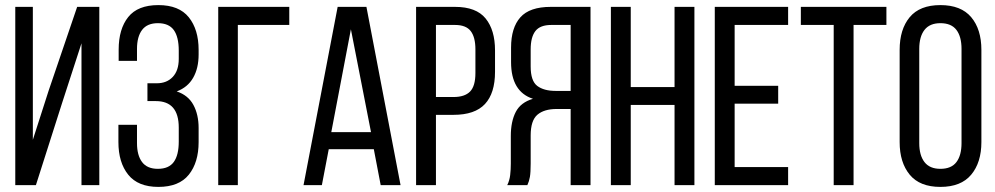

<svg xmlns="http://www.w3.org/2000/svg" viewBox="-20 -727 3908 754"><path d="M224 -323 121 0H40V-700H109V-178L171 -371L283 -700H370V0H300V-557Z M602 -707Q683 -707 721.5 -659Q760 -611 760 -531V-513Q760 -459 738.5 -421.5Q717 -384 674 -368Q719 -353 739.5 -315Q760 -277 760 -224V-169Q760 -89 721.5 -41Q683 7 602 7Q522 7 483.5 -41Q445 -89 445 -169V-237H518V-165Q518 -117 538 -90.5Q558 -64 600 -64Q643 -64 662.5 -91Q682 -118 682 -171V-226Q682 -330 592 -330H559V-400H596Q635 -400 658.5 -425Q682 -450 682 -496V-528Q682 -582 662.5 -609Q643 -636 600 -636Q558 -636 538 -609.5Q518 -583 518 -535V-488H446V-532Q446 -613 483.5 -660Q521 -707 602 -707Z M914 -629V0H837V-700H1116V-629Z M1271 -141 1244 0H1172L1306 -700H1419L1553 0H1475L1448 -141ZM1281 -208H1437L1358 -612Z M1767 -700Q1850 -700 1887 -654.5Q1924 -609 1924 -529V-445Q1924 -361 1884.5 -318.5Q1845 -276 1761 -276H1692V0H1614V-700ZM1761 -346Q1805 -346 1826 -367.5Q1847 -389 1847 -440V-533Q1847 -581 1828.5 -605Q1810 -629 1767 -629H1692V-346Z M2166 -299Q2117 -299 2090.5 -276.5Q2064 -254 2064 -195V-85Q2064 -50 2061 -32.5Q2058 -15 2051 0H1972Q1981 -18 1983.5 -39.5Q1986 -61 1986 -84V-193Q1986 -250 2005.5 -287.5Q2025 -325 2073 -339Q1987 -367 1987 -483V-540Q1987 -618 2023.5 -659Q2060 -700 2143 -700H2299V0H2221V-299ZM2145 -629Q2101 -629 2082.5 -605Q2064 -581 2064 -533V-466Q2064 -409 2090 -389.5Q2116 -370 2162 -370H2221V-629Z M2457 -315V0H2379V-700H2457V-385H2629V-700H2707V0H2629V-315Z M3036 -390V-320H2865V-71H3075V0H2787V-700H3075V-629H2865V-390Z M3254 0V-629H3125V-700H3461V-629H3332V0Z M3513 -531Q3513 -612 3552.5 -659.5Q3592 -707 3673 -707Q3754 -707 3794 -659.5Q3834 -612 3834 -531V-169Q3834 -89 3794 -41Q3754 7 3673 7Q3592 7 3552.5 -41Q3513 -89 3513 -169ZM3590 -165Q3590 -117 3610.5 -90.5Q3631 -64 3673 -64Q3716 -64 3736 -90.5Q3756 -117 3756 -165V-535Q3756 -583 3736 -609.5Q3716 -636 3673 -636Q3631 -636 3610.5 -609.5Q3590 -583 3590 -535Z"/></svg>

Font: Bebas Neue Regular
Style: Regular
Weight: 400
Designer: Ryoichi Tsunekawa & LGV (GE)
Foundry: Free Software Foundation, Inc.
Version: Version 1.003 August 13, 2016